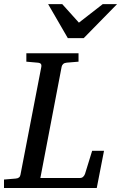

<svg xmlns="http://www.w3.org/2000/svg" viewBox="-35 -936 603 956"><path d="M446.8 0H-15.1V-42L43 -46.9Q64 -48.3 66.9 -65.9L170.9 -604Q172.4 -612.3 168.5 -617.7Q164.6 -623 151.9 -624L96.2 -628.9V-670.9H356V-628.9L296.9 -624Q285.6 -623 279.5 -617.2Q273.4 -611.3 272 -604L166 -49.8H362.8Q372.6 -49.8 378.7 -55.4Q384.8 -61 388.2 -69.8L423.8 -185.1H482.9ZM381.8 -746.1H302.7L204.6 -915.5H274.9L357.9 -823.2L476.6 -915.5H547.9Z"/></svg>

Font: Charis SIL Phon
Style: Italic
Weight: 400
Italic angle: -11°
Foundry: SIL International
Version: Version 5.000